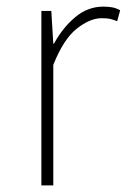

<svg xmlns="http://www.w3.org/2000/svg" viewBox="-20 -560 383 580"><path d="M105 0V-527H135L141 -428H143Q169 -476 207 -508Q245 -540 292 -540Q306 -540 318 -538Q330 -536 343 -529L334 -496Q321 -501 312 -503Q303 -505 287 -505Q252 -505 212 -473.5Q172 -442 141 -364V0Z"/></svg>

Font: Noto Sans KR Thin
Style: Regular
Weight: 100
Designer: Ryoko NISHIZUKA 西塚涼子 (kana, bopomofo & ideographs); Paul D. Hunt (Latin, Greek & Cyrillic); Sandoll Communications 산돌커뮤니
Foundry: Adobe
Version: Version 2.004-H2;hotconv 1.0.118;makeotfexe 2.5.65603